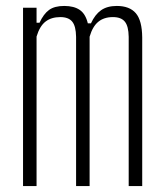

<svg xmlns="http://www.w3.org/2000/svg" viewBox="-20 -626 553 646"><path d="M57.5 0V-600H103V-549.5H113Q126.5 -579 145 -592.5Q163.5 -606 196 -606Q229 -606 248.5 -592.5Q268 -579 275.5 -547.5H286Q299.5 -577 320 -591.5Q340.5 -606 373 -606Q416 -606 437 -581.5Q458 -557 458.5 -500V0H413V-502Q412.5 -538 400 -553.2Q387.5 -568.5 360 -568.5Q330 -568.5 310.8 -552.8Q291.5 -537 281.5 -502.5V0H236V-502Q235.5 -538 223 -553.2Q210.5 -568.5 183 -568.5Q152.5 -568.5 133 -553.2Q113.5 -538 103 -503V0Z"/></svg>

Font: Big Shoulders Display Thin Light
Style: Regular
Weight: 300
Version: Version 2.002